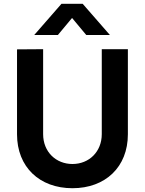

<svg xmlns="http://www.w3.org/2000/svg" viewBox="-20 -980 766 1015"><path d="M363 15C537 15 656 -97 656 -270V-720H518V-271C518 -178 451 -113 363 -113C277 -113 208 -176 208 -271V-720L70 -719V-270C70 -97 189 15 363 15ZM161 -795H286L361 -885L436 -795H561L417 -960H305Z"/></svg>

Font: Eudonet ExtraBold
Style: Regular
Weight: 800
Designer: Mikhail Sharanda
Foundry: Mikhail Sharanda
Version: Version 4.503;Glyphs 3.1.2 (3151)